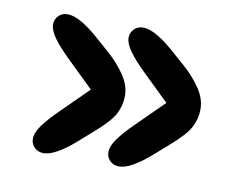

<svg xmlns="http://www.w3.org/2000/svg" viewBox="-54 -558 727 557"><g transform="rotate(10 309.5 -279.5)"><path d="M326.5 -75Q311 -75 300.2 -85.2Q289.5 -95.5 289.5 -110.5Q289.5 -129 305.8 -151.2Q322 -173.5 348.5 -199.5L491.5 -341V-221L349 -359.5Q322 -386 305.8 -408.2Q289.5 -430.5 289.5 -448.5Q289.5 -462.5 299.8 -473.2Q310 -484 326.5 -484Q344 -484 366.8 -471.2Q389.5 -458.5 415.5 -436L460.5 -396.5Q490.5 -370 510.8 -340Q531 -310 531 -279.5Q531 -252 518.2 -226.8Q505.5 -201.5 461 -163L415.5 -123Q389.5 -100.5 366.8 -87.8Q344 -75 326.5 -75ZM104 -75Q88.5 -75 77.8 -85.2Q67 -95.5 67 -110.5Q67 -129 83.2 -151.2Q99.5 -173.5 126 -199.5L269 -341V-221L126.5 -359.5Q99.5 -386 83.2 -408.2Q67 -430.5 67 -448.5Q67 -462.5 77.2 -473.2Q87.5 -484 104 -484Q121.5 -484 144.2 -471.2Q167 -458.5 193 -436L238 -396.5Q268 -370 288.2 -340Q308.5 -310 308.5 -279.5Q308.5 -252 295.8 -226.8Q283 -201.5 238.5 -163L193 -123Q167 -100.5 144.2 -87.8Q121.5 -75 104 -75Z"/></g></svg>

Font: Sono ExtraLight Monospace ExtraBold
Style: Regular
Weight: 800
Version: Version 2.112